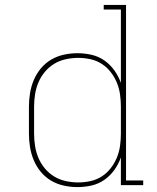

<svg xmlns="http://www.w3.org/2000/svg" viewBox="-20 -755 640 783"><path d="M296 8Q268 8 240.5 2Q213 -4 189 -18Q165 -32 147 -53.5Q129 -75 118 -101Q107 -127 102.5 -154.5Q98 -182 98 -210V-320Q98 -348 102.5 -375.5Q107 -403 118 -429Q129 -455 147 -476.5Q165 -498 189 -512Q213 -526 240.5 -532Q268 -538 296 -538Q325 -538 353.5 -531.5Q382 -525 405.5 -508.5Q429 -492 446 -468.5Q463 -445 473 -417V-716H403V-735H494V-19H564V0H473V-113Q463 -85 446 -61.5Q429 -38 405.5 -21.5Q382 -5 353.5 1.5Q325 8 296 8ZM299 -11Q324 -11 349 -16.5Q374 -22 395 -35.5Q416 -49 431.5 -69Q447 -89 456.5 -112Q466 -135 469.5 -160Q473 -185 473 -210V-320Q473 -345 469.5 -370Q466 -395 456.5 -418Q447 -441 431.5 -461Q416 -481 395 -494.5Q374 -508 349 -513.5Q324 -519 299 -519Q274 -519 248.5 -513.5Q223 -508 201.5 -495Q180 -482 163.5 -462.5Q147 -443 137 -419.5Q127 -396 123 -370.5Q119 -345 119 -320V-210Q119 -185 123 -159.5Q127 -134 137 -110.5Q147 -87 163.5 -67.5Q180 -48 201.5 -35Q223 -22 248.5 -16.5Q274 -11 299 -11Z"/></svg>

Font: Iosevka Slab Thin Extended
Style: Regular
Weight: 100
Width: 7
Monospace: yes
Designer: Belleve Invis
Foundry: Belleve Invis
Version: Version 11.1.1; ttfautohint (v1.8.3)